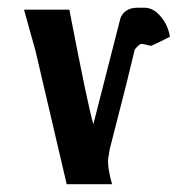

<svg xmlns="http://www.w3.org/2000/svg" viewBox="-20 -472 493 492"><path d="M331.1 -452.1H352.5Q374 -451.2 392.3 -429.2Q410.6 -407.2 415.5 -377.9Q394.5 -366.7 367.2 -354.5Q353 -357.4 345.2 -359.4Q337.4 -361.3 325.2 -344.7Q325.2 -344.7 303.7 -256.3Q269 -119.6 264.2 -101.6Q260.7 -90.3 257.6 -67.6Q254.4 -44.9 267.1 0H150.9L70.8 -342.3L41.5 -447.3H157.7Q206.5 -194.3 219.2 -153.8L289.1 -427.2Q301.3 -452.1 331.1 -452.1Z"/></svg>

Font: Panteley
Style: Regular
Weight: 500
Designer: Kalashnikov Yuriy
Foundry: Øêîëà ïàâà èìåíè ñâÿòîãî àâíîàïîñòîëüíîãî Âëàäèìèà
Version: Version 1.80 April 12, 2018